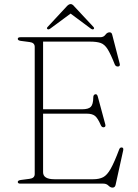

<svg xmlns="http://www.w3.org/2000/svg" viewBox="-20 -878 658 918"><path d="M65 -692Q65 -700 77.5 -700H459Q475.5 -700 484 -711.8Q492.5 -723.5 504 -723.5Q514 -723.5 516.5 -712L552.5 -573Q555.5 -561.5 545 -560Q533 -559 528.5 -570.5Q509 -620 494.5 -643Q480 -666 461.2 -672.5Q442.5 -679 411 -679H186V-355.5H372Q402.5 -355.5 414 -367Q425.5 -378.5 426 -412Q426 -424.5 434.5 -427Q444 -430 447.5 -416.5L483.5 -283Q486.5 -271.5 477 -269.5Q467.5 -268 462.5 -278.5Q447.5 -313.5 434 -324Q420.5 -334.5 395.5 -334.5H186V-54.5Q186 -21 240.5 -21H425.5Q454.5 -21 473.2 -30.8Q492 -40.5 509.2 -71Q526.5 -101.5 550 -164Q553.5 -173 561 -173Q572 -173 569 -159L532.5 6.5Q529.5 19 518 19Q508 19 498.5 9.5Q489 0 474.5 0H77.5Q65 0 65 -8Q65 -15.5 79.5 -17.5L121.5 -23Q146 -26 146 -46V-654Q146 -674 121.5 -677L79.5 -682.5Q65 -684.5 65 -692ZM427 -738.5Q422.5 -735.5 414.5 -741L317.5 -813L220 -741Q212 -735.5 207.5 -738.5Q201 -742.5 208 -749.5L298 -846.5Q308.5 -858.5 318 -858.5Q326.5 -858.5 336 -846.5L426.5 -749.5Q433 -742.5 427 -738.5Z"/></svg>

Font: Fraunces 9pt S000 Thin
Style: Regular
Weight: 100
Version: Version 1.000; ttfautohint (v1.8.3)